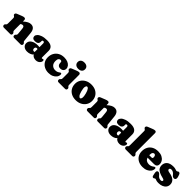

<svg xmlns="http://www.w3.org/2000/svg" viewBox="452 -2486 4230 4230"><g transform="rotate(45 2567.0 -371.0)"><path d="M267.5 -435.5V-392Q320 -439.5 360.2 -459.2Q400.5 -479 437.5 -479Q498 -479 529.5 -440.2Q561 -401.5 567 -336L587 -138Q589 -113 591.2 -103.8Q593.5 -94.5 599.5 -89.5L605.5 -84.5Q616.5 -75.5 622.8 -66Q629 -56.5 629 -42Q629 -22 617.2 -11Q605.5 0 584.5 0H386.5Q347 0 347 -42Q347 -65 365 -78.5L372 -84.5Q379 -89.5 382.5 -99.5Q386 -109.5 383.5 -135.5L369.5 -274.5Q366.5 -305 355.2 -320.5Q344 -336 320.5 -336Q307.5 -336 294.2 -330.8Q281 -325.5 267.5 -313.5V-138Q267.5 -110.5 270 -100Q272.5 -89.5 279 -84.5L286.5 -78.5Q304 -64.5 304 -42Q304 0 264 0H68.5Q48 0 36 -11Q24 -22 24 -42Q24 -56.5 30 -66.2Q36 -76 47.5 -84.5L53.5 -89.5Q60 -94.5 63 -103.8Q66 -113 66 -138V-292.5Q66 -313.5 61.5 -321.8Q57 -330 48 -335L42 -339Q30.5 -346 24.5 -354.2Q18.5 -362.5 18.5 -376Q18.5 -391 27.5 -402Q36.5 -413 58 -421.5L156 -460.5Q181.5 -470.5 197 -474.8Q212.5 -479 228.5 -479Q247 -479 257.2 -466.8Q267.5 -454.5 267.5 -435.5Z M656.5 -106Q656.5 -175 716.5 -214.8Q776.5 -254.5 878.5 -254.5Q905 -254.5 925.5 -251V-367Q925.5 -385 916.8 -395.8Q908 -406.5 892 -406.5Q880.5 -406.5 872 -400.8Q863.5 -395 863.5 -385V-357.5Q863.5 -316 836.5 -294Q809.5 -272 760 -272Q715 -272 694 -290.8Q673 -309.5 673 -342.5Q673 -375.5 702.5 -406.5Q732 -437.5 791.2 -458Q850.5 -478.5 940 -478.5Q1036 -478.5 1081 -441.2Q1126 -404 1126 -339V-132.5Q1126 -125.5 1129.8 -119.5Q1133.5 -113.5 1143 -113.5Q1148.5 -113.5 1151.8 -115Q1155 -116.5 1158 -118.5Q1160.5 -120 1163.5 -121.2Q1166.5 -122.5 1170.5 -122.5Q1182.5 -122.5 1189 -113.2Q1195.5 -104 1195.5 -91Q1195.5 -66.5 1180 -42.8Q1164.5 -19 1136 -3.5Q1107.5 12 1068.5 12Q1027 12 995.8 -4.5Q964.5 -21 951.5 -48.5Q928.5 -19.5 887 -3.8Q845.5 12 799 12Q733 12 694.8 -21.5Q656.5 -55 656.5 -106ZM858.5 -146.5Q858.5 -123.5 870.8 -110.2Q883 -97 904.5 -97Q915.5 -97 925.5 -100.5V-191Q915 -195.5 901.5 -195.5Q882 -195.5 870.2 -182Q858.5 -168.5 858.5 -146.5Z M1681.5 -331.5Q1681.5 -291.5 1654.2 -266.2Q1627 -241 1582 -241Q1537.5 -241 1515.5 -265.2Q1493.5 -289.5 1493.5 -327V-342Q1493.5 -382.5 1452.5 -382.5Q1427 -382.5 1408.2 -359.5Q1389.5 -336.5 1389.5 -288Q1389.5 -212 1429.2 -174Q1469 -136 1526.5 -136Q1558 -136 1580.8 -142.8Q1603.5 -149.5 1625.5 -166Q1640 -177 1647.5 -180.8Q1655 -184.5 1662 -184.5Q1684 -183.5 1684 -152Q1684 -108.5 1656.5 -71Q1629 -33.5 1579.5 -10.8Q1530 12 1463.5 12Q1392.5 12 1335.5 -17Q1278.5 -46 1245.5 -99Q1212.5 -152 1212.5 -224Q1212.5 -296.5 1244.2 -354Q1276 -411.5 1334.8 -445.2Q1393.5 -479 1473.5 -479Q1537.5 -479 1584.2 -459Q1631 -439 1656.2 -405.5Q1681.5 -372 1681.5 -331.5Z M1867 -516.5Q1813.5 -516.5 1782.8 -543Q1752 -569.5 1752 -615Q1752 -660 1782.8 -686.2Q1813.5 -712.5 1867 -712.5Q1920 -712.5 1950.8 -686.2Q1981.5 -660 1981.5 -615Q1981.5 -569.5 1950.8 -543Q1920 -516.5 1867 -516.5ZM1974 -435.5V-138Q1974 -113 1977.2 -103.8Q1980.5 -94.5 1986.5 -89.5L1993 -84.5Q2004 -76.5 2010 -66.5Q2016 -56.5 2016 -42Q2016 -22 2004.2 -11Q1992.5 0 1971.5 0H1775Q1730.5 0 1730.5 -42Q1730.5 -56.5 1736.5 -66.5Q1742.5 -76.5 1754 -84.5L1760 -89.5Q1766 -94.5 1769.2 -103.8Q1772.5 -113 1772.5 -138V-292.5Q1772.5 -313.5 1768 -321.8Q1763.5 -330 1754.5 -335L1748.5 -339Q1737 -346 1731 -354.2Q1725 -362.5 1725 -376Q1725 -391 1734 -402Q1743 -413 1764.5 -421.5L1862.5 -460.5Q1888 -470.5 1903.5 -474.8Q1919 -479 1935 -479Q1953.5 -479 1963.8 -466.8Q1974 -454.5 1974 -435.5Z M2320.5 -479Q2400.5 -479 2459.8 -447.5Q2519 -416 2551.8 -360.2Q2584.5 -304.5 2584.5 -231.5Q2584.5 -163.5 2550.5 -108.5Q2516.5 -53.5 2455.2 -21Q2394 11.5 2313 11.5Q2233 11.5 2173.8 -19.8Q2114.5 -51 2081.8 -107Q2049 -163 2049 -237Q2049 -304 2083 -358.8Q2117 -413.5 2178 -446.2Q2239 -479 2320.5 -479ZM2355.5 -89Q2377.5 -95 2383.5 -134.5Q2389.5 -174 2370 -248Q2350.5 -324.5 2326 -355Q2301.5 -385.5 2279 -379Q2258 -373.5 2251.2 -335Q2244.5 -296.5 2264.5 -220Q2284 -143.5 2308.5 -113.2Q2333 -83 2355.5 -89Z M2873 -435.5V-392Q2925.5 -439.5 2965.8 -459.2Q3006 -479 3043 -479Q3103.5 -479 3135 -440.2Q3166.5 -401.5 3172.5 -336L3192.5 -138Q3194.5 -113 3196.8 -103.8Q3199 -94.5 3205 -89.5L3211 -84.5Q3222 -75.5 3228.2 -66Q3234.5 -56.5 3234.5 -42Q3234.5 -22 3222.8 -11Q3211 0 3190 0H2992Q2952.5 0 2952.5 -42Q2952.5 -65 2970.5 -78.5L2977.5 -84.5Q2984.5 -89.5 2988 -99.5Q2991.5 -109.5 2989 -135.5L2975 -274.5Q2972 -305 2960.8 -320.5Q2949.5 -336 2926 -336Q2913 -336 2899.8 -330.8Q2886.5 -325.5 2873 -313.5V-138Q2873 -110.5 2875.5 -100Q2878 -89.5 2884.5 -84.5L2892 -78.5Q2909.5 -64.5 2909.5 -42Q2909.5 0 2869.5 0H2674Q2653.5 0 2641.5 -11Q2629.5 -22 2629.5 -42Q2629.5 -56.5 2635.5 -66.2Q2641.5 -76 2653 -84.5L2659 -89.5Q2665.5 -94.5 2668.5 -103.8Q2671.5 -113 2671.5 -138V-292.5Q2671.5 -313.5 2667 -321.8Q2662.5 -330 2653.5 -335L2647.5 -339Q2636 -346 2630 -354.2Q2624 -362.5 2624 -376Q2624 -391 2633 -402Q2642 -413 2663.5 -421.5L2761.5 -460.5Q2787 -470.5 2802.5 -474.8Q2818 -479 2834 -479Q2852.5 -479 2862.8 -466.8Q2873 -454.5 2873 -435.5Z M3262 -106Q3262 -175 3322 -214.8Q3382 -254.5 3484 -254.5Q3510.5 -254.5 3531 -251V-367Q3531 -385 3522.2 -395.8Q3513.5 -406.5 3497.5 -406.5Q3486 -406.5 3477.5 -400.8Q3469 -395 3469 -385V-357.5Q3469 -316 3442 -294Q3415 -272 3365.5 -272Q3320.5 -272 3299.5 -290.8Q3278.5 -309.5 3278.5 -342.5Q3278.5 -375.5 3308 -406.5Q3337.5 -437.5 3396.8 -458Q3456 -478.5 3545.5 -478.5Q3641.5 -478.5 3686.5 -441.2Q3731.5 -404 3731.5 -339V-132.5Q3731.5 -125.5 3735.2 -119.5Q3739 -113.5 3748.5 -113.5Q3754 -113.5 3757.2 -115Q3760.5 -116.5 3763.5 -118.5Q3766 -120 3769 -121.2Q3772 -122.5 3776 -122.5Q3788 -122.5 3794.5 -113.2Q3801 -104 3801 -91Q3801 -66.5 3785.5 -42.8Q3770 -19 3741.5 -3.5Q3713 12 3674 12Q3632.5 12 3601.2 -4.5Q3570 -21 3557 -48.5Q3534 -19.5 3492.5 -3.8Q3451 12 3404.5 12Q3338.5 12 3300.2 -21.5Q3262 -55 3262 -106ZM3464 -146.5Q3464 -123.5 3476.2 -110.2Q3488.5 -97 3510 -97Q3521 -97 3531 -100.5V-191Q3520.5 -195.5 3507 -195.5Q3487.5 -195.5 3475.8 -182Q3464 -168.5 3464 -146.5Z M4065 -711.5V-138Q4065 -113 4068.2 -103.8Q4071.5 -94.5 4077.5 -89.5L4083.5 -84.5Q4095 -76 4101 -66.2Q4107 -56.5 4107 -42Q4107 -22 4095 -11Q4083 0 4062.5 0H3866Q3845.5 0 3833.5 -11Q3821.5 -22 3821.5 -42Q3821.5 -56.5 3827.5 -66.2Q3833.5 -76 3844.5 -84.5L3851 -89.5Q3857 -94.5 3860.2 -103.8Q3863.5 -113 3863.5 -138V-569Q3863.5 -590 3858.8 -598Q3854 -606 3845.5 -611.5L3839.5 -615Q3828 -622 3822 -630.5Q3816 -639 3816 -652.5Q3816 -667.5 3825 -678.2Q3834 -689 3855 -697.5L3953.5 -736.5Q3979 -746.5 3994.5 -750.8Q4010 -755 4026 -755Q4044.5 -755 4054.8 -742.8Q4065 -730.5 4065 -711.5Z M4622.5 -300.5Q4622.5 -259 4599 -236.5Q4575.5 -214 4533.5 -214H4330Q4344.5 -171 4376.8 -150Q4409 -129 4454 -129Q4482 -129 4510 -138.2Q4538 -147.5 4561 -166Q4585 -185 4597.5 -184Q4606.5 -183.5 4613.2 -176.8Q4620 -170 4620 -153Q4620 -110 4592.5 -72.2Q4565 -34.5 4514.5 -11.2Q4464 12 4395 12Q4317.5 12 4260.2 -18Q4203 -48 4171.2 -101.8Q4139.5 -155.5 4139.5 -226.5Q4139.5 -299 4169.5 -356Q4199.5 -413 4258.2 -446Q4317 -479 4402.5 -479Q4471.5 -479 4520.5 -454.5Q4569.5 -430 4596 -389.2Q4622.5 -348.5 4622.5 -300.5ZM4319 -289Q4319 -283.5 4319.5 -278H4390Q4421.5 -278 4421.5 -310.5Q4421.5 -349 4407 -365.8Q4392.5 -382.5 4374.5 -382.5Q4352 -382.5 4335.5 -361.2Q4319 -340 4319 -289Z M4884 -65Q4909 -65 4920 -74Q4931 -83 4931 -95.5Q4931 -106.5 4921.2 -116Q4911.5 -125.5 4886.5 -131Q4803.5 -150 4755.8 -175.2Q4708 -200.5 4687.8 -234Q4667.5 -267.5 4667.5 -312.5Q4667.5 -388.5 4719 -433.8Q4770.5 -479 4877.5 -479Q4921 -479 4947.2 -468.2Q4973.5 -457.5 4990 -457.5Q5005.5 -457.5 5015.5 -468.5Q5025.5 -479.5 5042.5 -479.5Q5057 -479.5 5068.8 -469.8Q5080.5 -460 5089 -435L5103 -392.5Q5114 -358.5 5108 -335Q5102 -311.5 5082.5 -304Q5062 -296.5 5040 -304Q5018 -311.5 5001.5 -332Q4976 -365 4949.5 -383Q4923 -401 4888.5 -401Q4864.5 -401 4852.8 -390.2Q4841 -379.5 4841 -364Q4841 -347.5 4854.8 -336.8Q4868.5 -326 4909 -319Q5104 -288 5104 -147.5Q5104 -98.5 5077.2 -62.2Q5050.5 -26 5003.5 -6.2Q4956.5 13.5 4895.5 13.5Q4858.5 13.5 4836.8 8.2Q4815 3 4803.5 -2.5Q4792 -8 4786 -8Q4771.5 -8 4760.2 2.8Q4749 13.5 4733 13.5Q4719.5 13.5 4709.8 4.2Q4700 -5 4695 -28.5L4683.5 -83.5Q4677.5 -113 4682.2 -134Q4687 -155 4708.5 -160.5Q4745 -170 4780 -125Q4826 -65 4884 -65Z"/></g></svg>

Font: Fraunces 72pt S100 Black
Style: Regular
Weight: 900
Version: Version 1.000; ttfautohint (v1.8.3)